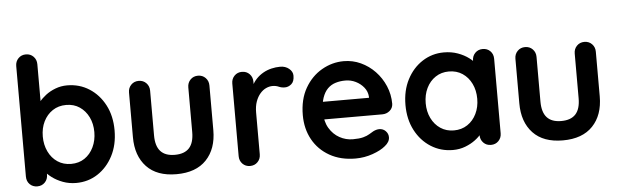

<svg xmlns="http://www.w3.org/2000/svg" viewBox="-48 -909 3502 1087"><g transform="rotate(-5 1703.0 -365.0)"><path d="M342 -545Q412 -545 467.5 -509.5Q523 -474 555.5 -412Q588 -350 588 -268Q588 -186 555.5 -123.5Q523 -61 468.5 -25.5Q414 10 346 10Q306 10 271 -3Q236 -16 209.5 -36Q183 -56 168.5 -76.5Q154 -97 154 -111L185 -124V-51Q185 -25 168 -7.5Q151 10 125 10Q99 10 82 -7Q65 -24 65 -51V-679Q65 -705 82 -722.5Q99 -740 125 -740Q151 -740 168 -722.5Q185 -705 185 -679V-425L168 -434Q168 -447 182 -465.5Q196 -484 220 -502.5Q244 -521 275.5 -533Q307 -545 342 -545ZM327 -435Q283 -435 250 -413Q217 -391 198.5 -353.5Q180 -316 180 -268Q180 -221 198.5 -182.5Q217 -144 250 -122Q283 -100 327 -100Q371 -100 403.5 -122Q436 -144 454.5 -182.5Q473 -221 473 -268Q473 -316 454.5 -353.5Q436 -391 403.5 -413Q371 -435 327 -435Z M1085 -535Q1111 -535 1128 -517.5Q1145 -500 1145 -474V-220Q1145 -114 1086 -52Q1027 10 916 10Q805 10 746.5 -52Q688 -114 688 -220V-474Q688 -500 705 -517.5Q722 -535 748 -535Q774 -535 791 -517.5Q808 -500 808 -474V-220Q808 -159 835 -129.5Q862 -100 916 -100Q971 -100 998 -129.5Q1025 -159 1025 -220V-474Q1025 -500 1042 -517.5Q1059 -535 1085 -535Z M1335 0Q1309 0 1292 -17.5Q1275 -35 1275 -61V-474Q1275 -500 1292 -517.5Q1309 -535 1335 -535Q1361 -535 1378 -517.5Q1395 -500 1395 -474V-380L1388 -447Q1399 -471 1416.5 -489.5Q1434 -508 1456 -520.5Q1478 -533 1503 -539Q1528 -545 1553 -545Q1583 -545 1603.5 -528Q1624 -511 1624 -488Q1624 -455 1607 -440.5Q1590 -426 1570 -426Q1551 -426 1535.5 -433Q1520 -440 1500 -440Q1482 -440 1463.5 -431.5Q1445 -423 1429.5 -405Q1414 -387 1404.5 -360.5Q1395 -334 1395 -298V-61Q1395 -35 1378 -17.5Q1361 0 1335 0Z M1934 10Q1849 10 1786.5 -25.5Q1724 -61 1690.5 -122Q1657 -183 1657 -260Q1657 -350 1693.5 -413.5Q1730 -477 1789 -511Q1848 -545 1914 -545Q1965 -545 2010.5 -524Q2056 -503 2091 -466.5Q2126 -430 2146.5 -382Q2167 -334 2167 -280Q2166 -256 2148 -241Q2130 -226 2106 -226H1724L1694 -326H2061L2039 -306V-333Q2037 -362 2018.5 -385Q2000 -408 1972.5 -421.5Q1945 -435 1914 -435Q1884 -435 1858 -427Q1832 -419 1813 -400Q1794 -381 1783 -349Q1772 -317 1772 -268Q1772 -214 1794.5 -176.5Q1817 -139 1852.5 -119.5Q1888 -100 1928 -100Q1965 -100 1987 -106Q2009 -112 2022.5 -120.5Q2036 -129 2047 -135Q2065 -144 2081 -144Q2103 -144 2117.5 -129Q2132 -114 2132 -94Q2132 -67 2104 -45Q2078 -23 2031 -6.5Q1984 10 1934 10Z M2704 -545Q2730 -545 2747 -528Q2764 -511 2764 -484V-61Q2764 -35 2747 -17.5Q2730 0 2704 0Q2678 0 2661 -17.5Q2644 -35 2644 -61V-110L2666 -101Q2666 -88 2652 -69.5Q2638 -51 2614 -33Q2590 -15 2557.5 -2.5Q2525 10 2487 10Q2418 10 2362 -25.5Q2306 -61 2273.5 -123.5Q2241 -186 2241 -267Q2241 -349 2273.5 -411.5Q2306 -474 2361 -509.5Q2416 -545 2483 -545Q2526 -545 2562 -532Q2598 -519 2624.5 -499Q2651 -479 2665.5 -458.5Q2680 -438 2680 -424L2644 -411V-484Q2644 -510 2661 -527.5Q2678 -545 2704 -545ZM2502 -100Q2546 -100 2579 -122Q2612 -144 2630.5 -182Q2649 -220 2649 -267Q2649 -315 2630.5 -353Q2612 -391 2579 -413Q2546 -435 2502 -435Q2459 -435 2426 -413Q2393 -391 2374.5 -353Q2356 -315 2356 -267Q2356 -220 2374.5 -182Q2393 -144 2426 -122Q2459 -100 2502 -100Z M3281 -535Q3307 -535 3324 -517.5Q3341 -500 3341 -474V-220Q3341 -114 3282 -52Q3223 10 3112 10Q3001 10 2942.5 -52Q2884 -114 2884 -220V-474Q2884 -500 2901 -517.5Q2918 -535 2944 -535Q2970 -535 2987 -517.5Q3004 -500 3004 -474V-220Q3004 -159 3031 -129.5Q3058 -100 3112 -100Q3167 -100 3194 -129.5Q3221 -159 3221 -220V-474Q3221 -500 3238 -517.5Q3255 -535 3281 -535Z"/></g></svg>

Font: Quicksand Variable Light
Style: Regular
Weight: 300
Designer: Andrew Paglinawan
Foundry: Andrew Paglinawan
Version: Version 3.004